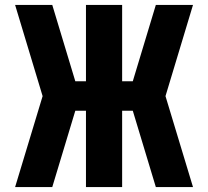

<svg xmlns="http://www.w3.org/2000/svg" viewBox="-20 -755 840 775"><path d="M41 0 152 -367 41 -735H191L284 -427H327V-735H473V-427H516L609 -735H759L648 -367L759 0H609L516 -308H473V0H327V-308H284L191 0Z"/></svg>

Font: Iosevka Aile Heavy
Style: Regular
Weight: 900
Designer: Belleve Invis
Foundry: Belleve Invis
Version: Version 31.1.0; ttfautohint (v1.8.4)